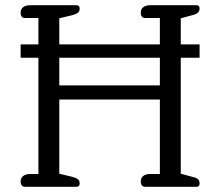

<svg xmlns="http://www.w3.org/2000/svg" viewBox="-20 -715 843 735"><path d="M59 -21Q59 -34 69 -41.5Q79 -49 96 -49H127V-494H59V-545H127V-646H76Q59 -646 59 -667Q59 -680 68.5 -687.5Q78 -695 95 -695H273Q285 -695 285 -682Q285 -672 278.5 -666.5Q272 -661 257 -657L207 -645V-545H592V-646H536Q519 -646 519 -667Q519 -680 528.5 -687.5Q538 -695 555 -695H733Q744 -695 744 -682Q744 -664 720 -658L672 -645V-545H744V-494H672V-50L720 -37Q733 -34 738.5 -28.5Q744 -23 744 -13Q744 0 733 0H536Q519 0 519 -21Q519 -34 528.5 -41.5Q538 -49 555 -49H592V-334H207V-50L257 -38Q272 -34 278.5 -28.5Q285 -23 285 -13Q285 0 273 0H76Q59 0 59 -21ZM592 -388V-494H207V-388Z"/></svg>

Font: Maitree
Style: Regular
Weight: 400
Designer: CadsonDemak Team
Foundry: CadsonDemak
Version: Version 1.001